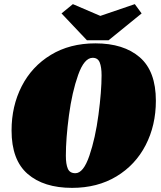

<svg xmlns="http://www.w3.org/2000/svg" viewBox="-20 -890 779 930"><path d="M735 -402Q735 -283 685.5 -187Q636 -91 544 -35.5Q452 20 329 20Q192 20 114 -47.5Q36 -115 36 -258Q36 -376 85 -472Q134 -568 226 -624Q318 -680 442 -680Q579 -680 657 -612.5Q735 -545 735 -402ZM299 -136Q299 -95 308.5 -73Q318 -51 345 -51Q384 -51 413 -136Q442 -221 457 -334.5Q472 -448 472 -525Q472 -565 463 -587.5Q454 -610 429 -610Q388 -610 358.5 -527Q329 -444 314 -331.5Q299 -219 299 -136ZM633 -870 666 -825 506 -695H401L278 -825L333 -870L466 -813Z"/></svg>

Font: Sansita Black Italic
Style: Regular
Weight: 900
Italic angle: -11°
Designer: Pablo Cosgaya
Foundry: Omnibus-Type
Version: Version 1.006